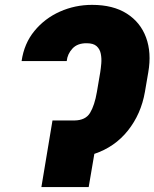

<svg xmlns="http://www.w3.org/2000/svg" viewBox="-20 -757 625 777"><path d="M147.5 0 192.4 -269.5H281.2Q326.2 -270 344.5 -300.3Q362.8 -330.6 372.1 -384.8L385.7 -464.8Q388.2 -480.5 389.9 -500.5Q391.6 -520.5 387.9 -539.3Q384.3 -558.1 371.1 -570.1Q357.9 -582 331.1 -582Q293.5 -582.5 273.2 -560.5Q252.9 -538.6 250 -509.8H67.4Q77.6 -581.1 119.4 -631.8Q161.1 -682.6 222.4 -710Q283.7 -737.3 352.5 -737.3Q437.5 -737.3 492.9 -702.1Q548.3 -667 571 -605.5Q593.8 -543.9 580.1 -464.8L566.4 -384.8Q550.8 -295.4 497.8 -228.8Q444.8 -162.1 361.8 -134.3L338.9 0Z"/></svg>

Font: Inter Tight Black
Style: Italic
Weight: 900
Italic angle: -9.39999°
Designer: Rasmus Andersson
Foundry: rsms
Version: Version 3.004; ttfautohint (v1.8.4.7-5d5b)